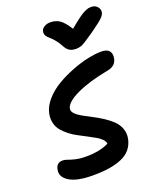

<svg xmlns="http://www.w3.org/2000/svg" viewBox="-178 -1085 996 1215"><g transform="rotate(-20 319.5 -477.0)"><path d="M586.9 -980Q611.3 -980 626.5 -964.1Q641.6 -948.2 639.2 -925.8Q636.7 -909.7 618.4 -891.1Q600.1 -872.6 536.1 -827.1Q525.4 -819.8 506.1 -806.9Q486.8 -793.9 480.5 -789.8Q474.1 -785.6 461.9 -778.3Q449.7 -771 443.1 -769Q436.5 -767.1 427.2 -765.1Q418 -763.2 408.2 -763.2Q379.9 -763.2 362.8 -774.2Q345.7 -785.2 332 -812Q317.9 -838.9 299.6 -859.6Q281.2 -880.4 269.8 -889.4Q258.3 -898.4 251.7 -910.4Q245.1 -922.4 248 -938Q251 -955.6 268.6 -966.3Q286.1 -977.1 309.1 -977.1Q346.7 -977.1 373.3 -958.7Q399.9 -940.4 432.1 -889.2Q470.7 -921.4 496.8 -940.7Q522.9 -960 540 -968Q557.1 -976.1 565.7 -978Q574.2 -980 586.9 -980ZM233.9 25.9Q127 25.9 75.9 -6.1Q24.9 -38.1 35.2 -85.9Q43 -128.9 84 -128.9Q98.6 -128.9 116.7 -122.1Q134.8 -115.2 164.1 -108.2Q193.4 -101.1 234.9 -101.1Q326.7 -101.1 388.2 -131.8Q386.2 -147.5 371.6 -162.6Q356.9 -177.7 334.5 -190.2Q312 -202.6 284.4 -217.5Q256.8 -232.4 229 -246.6Q201.2 -260.7 176 -280.5Q150.9 -300.3 132.8 -321.8Q114.7 -343.3 107.4 -373Q100.1 -402.8 106.9 -437Q116.2 -482.9 153.6 -525.1Q190.9 -567.4 241.5 -596.9Q292 -626.5 349.6 -648.9Q407.2 -671.4 459.2 -682.1Q511.2 -692.9 548.8 -692.9Q588.9 -692.9 603.5 -673.3Q618.2 -653.8 611.8 -623Q602.1 -575.7 546.9 -565.9Q415 -541 331.3 -501.5Q247.6 -461.9 240.2 -420.9Q236.8 -404.3 252.2 -387.7Q267.6 -371.1 294.7 -355.7Q321.8 -340.3 355 -323.5Q388.2 -306.6 420.4 -285.9Q452.6 -265.1 478 -241.5Q503.4 -217.8 515.9 -185.1Q528.3 -152.3 521 -115.2Q512.7 -76.2 489.7 -48.6Q466.8 -21 429 -4.9Q391.1 11.2 343.5 18.6Q295.9 25.9 233.9 25.9Z"/></g></svg>

Font: Shantell Sans Bouncy
Style: Italic
Weight: 600
Italic angle: -11.31°
Designer: Stephen Nixon, Anya Danilova, Shantell Martin
Foundry: Arrow Type
Version: Version 1.006;[9816181b4]